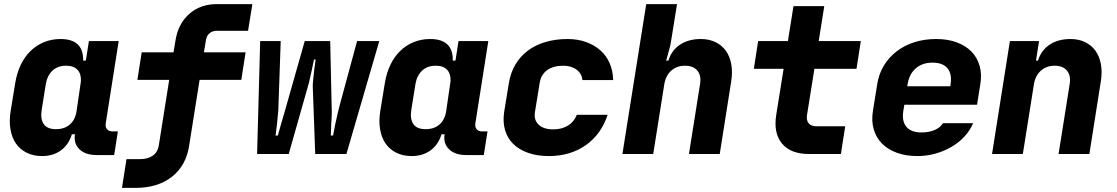

<svg xmlns="http://www.w3.org/2000/svg" viewBox="-20 -750 5440 935"><path d="M32 -210 54 -345Q62 -394 81 -434Q100 -474 129 -502Q158 -530 195 -545Q232 -560 275 -560Q387 -560 385 -455H398L413 -550H558L495 -150Q492 -132 501 -121Q510 -110 528 -110H554L536 5H450Q396 5 367 -23Q338 -51 345 -96H330Q315 -46 277 -18Q239 10 185 10Q143 10 110.5 -6Q78 -22 58 -50.5Q38 -79 31 -120Q24 -161 32 -210ZM253 -121Q295 -121 321 -144.5Q347 -168 353 -210L374 -354Q376 -390 357.5 -410Q339 -430 302 -430Q261 -430 235.5 -406Q210 -382 203 -340L183 -215Q176 -172 192.5 -146.5Q209 -121 253 -121Z M596 25H661Q700 25 724 8Q748 -9 753 -40L804 -361H649L670 -495H825L835 -555Q848 -635 902 -682.5Q956 -730 1036 -730H1209L1188 -600H1035Q1015 -600 1000.5 -588Q986 -576 983 -555L973 -495H1176L1155 -361H952L901 -40Q886 57 817 111Q748 165 639 165H574Z M1232 0 1247 -550H1347L1336 -233Q1336 -218 1333.5 -194Q1331 -170 1329 -147Q1326 -119 1322 -90H1333Q1342 -120 1349 -147Q1356 -170 1363 -194.5Q1370 -219 1374 -233L1464 -550H1588L1595 -233Q1596 -218 1595.5 -194Q1595 -170 1593 -147Q1592 -119 1591 -90H1602Q1608 -119 1613 -147Q1618 -170 1623.5 -194Q1629 -218 1633 -233L1719 -550H1827L1667 0H1515L1503 -331Q1503 -343 1505.5 -364.5Q1508 -386 1510 -408Q1513 -432 1517 -460H1509Q1503 -432 1498 -407Q1493 -386 1488.5 -364.5Q1484 -343 1480 -331L1386 0Z M1832 -210 1854 -345Q1862 -394 1881 -434Q1900 -474 1929 -502Q1958 -530 1995 -545Q2032 -560 2075 -560Q2187 -560 2185 -455H2198L2213 -550H2358L2295 -150Q2292 -132 2301 -121Q2310 -110 2328 -110H2354L2336 5H2250Q2196 5 2167 -23Q2138 -51 2145 -96H2130Q2115 -46 2077 -18Q2039 10 1985 10Q1943 10 1910.5 -6Q1878 -22 1858 -50.5Q1838 -79 1831 -120Q1824 -161 1832 -210ZM2053 -121Q2095 -121 2121 -144.5Q2147 -168 2153 -210L2174 -354Q2176 -390 2157.5 -410Q2139 -430 2102 -430Q2061 -430 2035.5 -406Q2010 -382 2003 -340L1983 -215Q1976 -172 1992.5 -146.5Q2009 -121 2053 -121Z M2653 10Q2596 10 2552 -5.5Q2508 -21 2479.5 -49Q2451 -77 2439.5 -116.5Q2428 -156 2435 -204L2458 -345Q2466 -395 2489.5 -435Q2513 -475 2550 -503Q2587 -531 2636.5 -545.5Q2686 -560 2744 -560Q2793 -560 2833.5 -545.5Q2874 -531 2903.5 -505Q2933 -479 2949 -442Q2965 -405 2966 -360H2816Q2814 -391 2788 -410.5Q2762 -430 2723 -430Q2674 -430 2644 -408Q2614 -386 2608 -345L2585 -204Q2579 -166 2603 -143Q2627 -120 2674 -120Q2716 -120 2746 -138.5Q2776 -157 2789 -191H2939Q2908 -96 2832.5 -43Q2757 10 2653 10Z M3011 0 3127 -730H3277L3248 -550Q3246 -535 3241.5 -518Q3237 -501 3233 -487Q3229 -473 3226.5 -464Q3224 -455 3224 -455H3235Q3250 -505 3291.5 -532.5Q3333 -560 3393 -560Q3433 -560 3464 -545Q3495 -530 3514.5 -503Q3534 -476 3541 -438Q3548 -400 3541 -355L3485 0H3335L3389 -340Q3396 -382 3376 -406Q3356 -430 3316 -430Q3276 -430 3249 -406Q3222 -382 3215 -340L3161 0Z M3672 -550H3817L3844 -720H3994L3967 -550H4172L4151 -415H3946L3910 -190Q3906 -164 3918 -149.5Q3930 -135 3956 -135H4096L4075 0H3920Q3831 0 3788.5 -50.5Q3746 -101 3760 -190L3796 -415H3651Z M4448 10Q4391 10 4347.5 -6Q4304 -22 4275.5 -50.5Q4247 -79 4235 -120Q4223 -161 4231 -210L4252 -341Q4260 -391 4284.5 -431Q4309 -471 4346.5 -500Q4384 -529 4433 -544.5Q4482 -560 4539 -560Q4595 -560 4638.5 -544Q4682 -528 4710.5 -499Q4739 -470 4750.5 -429.5Q4762 -389 4754 -340L4738 -240H4384L4379 -210Q4371 -160 4394 -132.5Q4417 -105 4467 -105Q4505 -105 4532 -117Q4559 -129 4572 -150H4719Q4704 -115 4677 -85.5Q4650 -56 4614 -35Q4578 -14 4535.5 -2Q4493 10 4448 10ZM4398 -330H4608L4609 -340Q4617 -390 4594 -417.5Q4571 -445 4521 -445Q4472 -445 4440 -417.5Q4408 -390 4400 -341Z M4898 -550H5040L5025 -455H5035Q5050 -505 5091.5 -532.5Q5133 -560 5193 -560Q5233 -560 5264 -545Q5295 -530 5314.5 -503Q5334 -476 5341 -438Q5348 -400 5341 -355L5285 0H5135L5189 -340Q5196 -382 5176 -406Q5156 -430 5116 -430Q5076 -430 5049 -406Q5022 -382 5015 -340L4961 0H4811Z"/></svg>

Font: JetBrains Mono ExtraBold
Style: Italic
Weight: 800
Designer: Philipp Nurullin, Konstantin Bulenkov
Foundry: JetBrains
Version: Version 1.000; ttfautohint (v1.8.3)